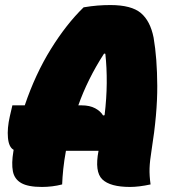

<svg xmlns="http://www.w3.org/2000/svg" viewBox="-20 -730 690 760"><path d="M226 0Q207 5 186.5 7.5Q166 10 146 10Q91 10 64 -5.5Q37 -21 31 -52Q25 -83 33 -131Q34 -134 34 -137Q15 -147 11.5 -184.5Q8 -222 19 -270L29 -313H78Q120 -437 181.5 -536Q243 -635 311 -701Q341 -706 366 -708Q391 -710 417 -710Q500 -710 537.5 -678.5Q575 -647 588 -581Q602 -500 602.5 -390Q603 -280 580 -136Q573 -93 572 -64Q571 -35 576 0Q553 5 532.5 7.5Q512 10 495 10Q416 10 385 -20Q354 -50 370 -133H241Q234 -95 230.5 -61.5Q227 -28 226 0ZM303 -313Q335 -313 356.5 -301.5Q378 -290 388 -273L394 -274Q402 -340 402.5 -401Q403 -462 397 -517L392 -518Q359 -467 333.5 -415.5Q308 -364 290 -313Z"/></svg>

Font: Recursive Sn Csl St XBk
Style: Italic
Weight: 1000
Italic angle: -15°
Version: Version 1.085;hotconv 1.1.0;makeotfexe 2.6.0; ttfautohint (v